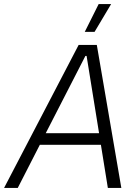

<svg xmlns="http://www.w3.org/2000/svg" viewBox="-57 -920 667 940"><path d="M-37 0H30L138 -211H437L471 0H537L417 -700H328ZM487 -900H426L358 -764H406ZM167 -268 361 -646H367L428 -268Z"/></svg>

Font: Fixel Text 20240404 Light
Style: Italic
Weight: 300
Width: 4
Italic angle: -10°
Designer: AlfaBravo + MacPaw
Foundry: Kyrylo Tkachov, Marchela Mozhyna, Serhii Makarenko, Maria Weinstein, Zakhar Kryvoshyya
Version: Version 1.211;Glyphs 3.2 (3225)